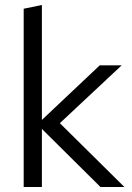

<svg xmlns="http://www.w3.org/2000/svg" viewBox="-20 -750 529 770"><path d="M75 0V-715L148 -730V-269L380 -488H468L220 -256L479 0H383L148 -233V0Z"/></svg>

Font: Rosa Sans Light
Style: Regular
Weight: 300
Designer: Pentagram / MCKL
Foundry: Pentagram / MCKL
Version: Version 1.005;September 16, 2019;FontCreator 11.5.0.2425 64-